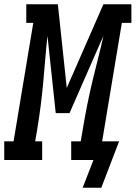

<svg xmlns="http://www.w3.org/2000/svg" viewBox="-65 -755 640 906"><path d="M413 131H325L376 0H271V-88H316L326 -147Q335 -202 346 -257Q357 -312 370 -367Q383 -422 397 -476.5Q411 -531 423 -586L263 -221H198L159 -586Q153 -531 148.5 -476Q144 -421 139 -366Q134 -311 127 -256.5Q120 -202 111 -147L101 -88H134V0H-45V-88H-1L92 -647H59V-735H208L250 -340L423 -735H555V-647H510L417 -88H497Z"/></svg>

Font: Iosevka Slab Semibold
Style: Italic
Weight: 600
Italic angle: -9°
Monospace: yes
Designer: Belleve Invis
Foundry: Belleve Invis
Version: Version 11.1.1; ttfautohint (v1.8.3)